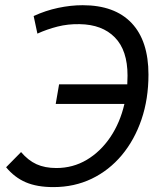

<svg xmlns="http://www.w3.org/2000/svg" viewBox="-20 -723 626 752"><path d="M189 9.8Q125 9.8 81.1 -9Q37.1 -27.8 3.9 -67.9L62.5 -127.4Q90.3 -94.7 123 -79.8Q155.8 -64.9 200.7 -64.9Q265.6 -64.9 319.6 -96.9Q373.5 -128.9 411.9 -185.5Q450.2 -242.2 467.3 -315.9H198.2L211.4 -392.6H478.5Q479.5 -409.7 479.5 -426.8Q479.5 -525.9 429.9 -576.4Q380.4 -627 292 -628.4Q246.6 -629.4 205.3 -618.9Q164.1 -608.4 126.5 -591.3L111.8 -660.2Q158.2 -681.6 207.5 -692.1Q256.8 -702.6 303.7 -702.6Q429.2 -702.6 495.4 -632.8Q561.5 -563 561.5 -430.7Q561.5 -335.4 534.2 -255.1Q506.8 -174.8 457 -115.2Q407.2 -55.7 339.1 -22.9Q271 9.8 189 9.8Z"/></svg>

Font: CaskaydiaCove NFP SemiLight
Style: Italic
Weight: 350
Italic angle: -10°
Designer: Aaron Bell
Foundry: Saja Typeworks
Version: Version 2111.001; VTT 6.35;Nerd Fonts 3.1.1